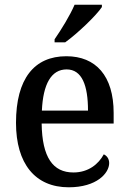

<svg xmlns="http://www.w3.org/2000/svg" viewBox="-20 -786 547 816"><path d="M212 -619V-606H257C310 -644 390 -721 413 -756V-766H297C278 -721 241 -661 212 -619ZM272 10C391 10 444 -50 444 -93C444 -112 433 -125 421 -130C399 -89 356 -53 292 -53C205 -53 159 -117 157 -261H463V-306C463 -464 387 -547 262 -547C126 -547 48 -452 48 -264C48 -91 129 10 272 10ZM354 -316H158C163 -429 198 -491 263 -491C329 -491 354 -422 354 -316Z"/></svg>

Font: Noto Serif Lao SemiCondensed Medium
Style: Regular
Weight: 500
Width: 4
Designer: Monotype Design Team
Foundry: Monotype Imaging Inc.
Version: Version 2.003